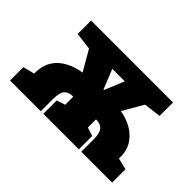

<svg xmlns="http://www.w3.org/2000/svg" viewBox="-93 -772 1017 1017"><g transform="rotate(45 415.0 -264.0)"><path d="M35.6 0V-100.1L100.1 -116.2V-121.1Q100.1 -192.9 141.8 -237.3Q183.6 -281.7 260.3 -298.3Q270 -300.3 277.8 -301.3L211.9 -415.5L114.7 -427.7V-528.3H728.5V-427.7L631.8 -415.5L564.9 -300.3Q567.9 -299.8 572.8 -299.1Q577.6 -298.3 584 -296.9Q655.3 -279.3 695.6 -235.1Q735.8 -190.9 735.8 -131.3V-115.7L800.3 -100.1V0H569.3V-92.8Q569.3 -139.2 553.5 -157.7Q537.6 -176.3 507.3 -176.3H503.4V-115.7L551.3 -100.1V0H285.2V-100.1L333 -115.7V-176.3H328.6Q297.4 -176.3 281.7 -157.7Q266.1 -139.2 266.1 -92.8V0ZM419.4 -316.4H422.9L468.8 -426.8H375Z"/></g></svg>

Font: Roboto Slab Black
Style: Regular
Weight: 900
Designer: Google
Version: Version 2.000; ttfautohint (v1.8.1.43-b0c9)